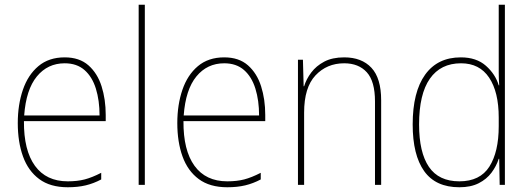

<svg xmlns="http://www.w3.org/2000/svg" viewBox="-20 -846 2232 810"><path d="M253 -604Q315 -604 353 -570.5Q391 -537 408.5 -482Q426 -427 426 -361V-335H81Q80 -212 127.5 -146.5Q175 -81 266 -81Q306 -81 337 -89Q368 -97 407 -117V-89Q375 -72 341.5 -64Q308 -56 266 -56Q192 -56 145.5 -90.5Q99 -125 77 -186Q55 -247 55 -327Q55 -404 76.5 -467Q98 -530 142 -567Q186 -604 253 -604ZM253 -579Q181 -579 135.5 -523.5Q90 -468 82 -359H400Q400 -422 384.5 -472Q369 -522 336.5 -550.5Q304 -579 253 -579Z M591 -66H565V-826H591Z M926 -604Q988 -604 1026 -570.5Q1064 -537 1081.5 -482Q1099 -427 1099 -361V-335H754Q753 -212 800.5 -146.5Q848 -81 939 -81Q979 -81 1010 -89Q1041 -97 1080 -117V-89Q1048 -72 1014.5 -64Q981 -56 939 -56Q865 -56 818.5 -90.5Q772 -125 750 -186Q728 -247 728 -327Q728 -404 749.5 -467Q771 -530 815 -567Q859 -604 926 -604ZM926 -579Q854 -579 808.5 -523.5Q763 -468 755 -359H1073Q1073 -422 1057.5 -472Q1042 -522 1009.5 -550.5Q977 -579 926 -579Z M1432 -604Q1506 -604 1547 -560Q1588 -516 1588 -423V-66H1562V-418Q1562 -503 1527.5 -541Q1493 -579 1432 -579Q1359 -579 1311 -528Q1263 -477 1263 -371V-66H1237V-594H1258L1261 -482H1263Q1272 -512 1293 -540Q1314 -568 1348 -586Q1382 -604 1432 -604Z M1918 -56Q1818 -56 1769.5 -124Q1721 -192 1721 -321Q1721 -458 1773.5 -531Q1826 -604 1924 -604Q1990 -604 2030 -568.5Q2070 -533 2084 -486H2086Q2084 -514 2084 -540Q2084 -566 2084 -592V-826H2110V-66H2088L2086 -176H2084Q2074 -145 2053.5 -117.5Q2033 -90 1999.5 -73Q1966 -56 1918 -56ZM1918 -81Q2005 -81 2044.5 -143Q2084 -205 2084 -314V-350Q2084 -458 2043.5 -518.5Q2003 -579 1925 -579Q1839 -579 1793.5 -514Q1748 -449 1748 -321Q1748 -203 1789.5 -142Q1831 -81 1918 -81Z"/></svg>

Font: Noto Sans Malayalam UI SemiCondensed Thin
Style: Regular
Weight: 100
Width: 4
Designer: Jelle Bosma - Monotype Design Team
Foundry: Monotype Imaging Inc.
Version: Version 2.104; ttfautohint (v1.8.4.7-5d5b)